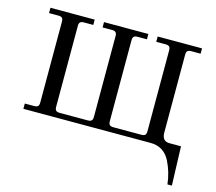

<svg xmlns="http://www.w3.org/2000/svg" viewBox="-91 -568 941 837"><g transform="rotate(15 380.0 -150.0)"><path d="M38.1 0V-23.9H80.1Q92.3 -23.9 97.2 -28.8Q102.1 -33.7 102.1 -45.9V-410.2Q102.1 -422.4 97.2 -427.2Q92.3 -432.1 80.1 -432.1H38.1V-456.1H237.8V-432.1H195.8Q183.6 -432.1 178.7 -427.2Q173.8 -422.4 173.8 -410.2V-45.9Q173.8 -33.7 178.7 -28.8Q183.6 -23.9 195.8 -23.9H321.8Q334 -23.9 339.1 -28.8Q344.2 -33.7 344.2 -45.9V-410.2Q344.2 -422.4 339.1 -427.2Q334 -432.1 321.8 -432.1H279.8V-456.1H480V-432.1H438Q425.8 -432.1 420.9 -427.2Q416 -422.4 416 -410.2V-45.9Q416 -33.7 420.9 -28.8Q425.8 -23.9 438 -23.9H564Q576.2 -23.9 581.1 -28.8Q585.9 -33.7 585.9 -45.9V-410.2Q585.9 -422.4 581.1 -427.2Q576.2 -432.1 564 -432.1H522V-456.1H722.2V-432.1H680.2Q668 -432.1 663.1 -427.2Q658.2 -422.4 658.2 -410.2V-56.2Q659.7 -20 691.9 -20H744.1L750 155.8H730Q724.1 102.1 700.2 54.2Q671.9 0 612.8 0Z"/></g></svg>

Font: Flanker Steampunk
Style: Regular
Weight: 400
Designer: Alexey Kryukov, Leonardo Di Lena
Foundry: Alexey Kryukov, Leonardo Di Lena
Version: 1.210